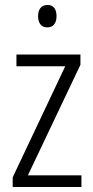

<svg xmlns="http://www.w3.org/2000/svg" viewBox="-20 -751 375 771"><path d="M171 -731C145 -731 133 -713 133 -686C133 -658 146 -641 170 -641C194 -641 207 -658 207 -686C207 -713 196 -731 171 -731ZM307 0V-47H92L303 -491V-532H46V-485H242L31 -39V0Z"/></svg>

Font: Noto Sans Gujarati Condensed Light
Style: Regular
Weight: 300
Width: 3
Designer: Jelle Bosma - Monotype Design Team, Universal Thirst
Foundry: Monotype Imaging Inc.
Version: Version 2.106